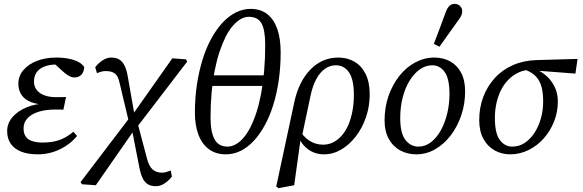

<svg xmlns="http://www.w3.org/2000/svg" viewBox="-20 -786 3016 994"><path d="M177 13Q125 13 89.5 -1Q54 -15 35.5 -42Q17 -69 17 -107Q17 -147 44 -179Q71 -211 118 -230.5Q165 -250 223 -250L221 -243Q173 -245 140.5 -257.5Q108 -270 91.5 -294.5Q75 -319 75 -353Q75 -392 100.5 -422.5Q126 -453 170.5 -470.5Q215 -488 271 -488Q307 -488 336.5 -482Q366 -476 386.5 -465Q407 -454 416 -439Q415 -414 401.5 -399.5Q388 -385 365 -385Q350 -385 333 -395.5Q316 -406 298 -423L256 -462H328L333 -445Q316 -449 302 -450.5Q288 -452 273 -452Q236 -452 209.5 -441.5Q183 -431 169.5 -411.5Q156 -392 156 -363Q156 -339 169.5 -321Q183 -303 208.5 -293Q234 -283 271 -283Q289 -283 296 -283Q303 -283 322 -284L308 -218Q299 -219 289 -219Q279 -219 268 -219Q217 -219 180 -207.5Q143 -196 122.5 -174Q102 -152 102 -122Q102 -83 126.5 -65.5Q151 -48 200 -48Q249 -48 286 -60.5Q323 -73 360 -104L379 -82Q353 -51 320.5 -30Q288 -9 251.5 2Q215 13 177 13Z M405 168 397 157 651 -177 662 -186 872 -484 943 -479 949 -467 677 -112 668 -103 476 173ZM650 -143 601 -349Q596 -374 588 -389Q580 -404 565.5 -411Q551 -418 526 -418Q516 -418 506 -415.5Q496 -413 482 -407L473 -438Q487 -457 509.5 -472.5Q532 -488 556 -488Q581 -488 597.5 -478Q614 -468 625 -446Q636 -424 642 -387L681 -165H685ZM787 178Q763 178 746.5 168.5Q730 159 719.5 138.5Q709 118 702 84L660 -131H654L692 -150L741 35Q752 77 771.5 92.5Q791 108 818 108Q828 108 838 105.5Q848 103 864 97L870 128Q856 147 833.5 162.5Q811 178 787 178Z M1149 13Q1097 13 1061 -14Q1025 -41 1007 -89.5Q989 -138 989 -203Q989 -279 999.5 -348Q1010 -417 1028.5 -477Q1047 -537 1073.5 -585.5Q1100 -634 1132 -668.5Q1164 -703 1201 -721.5Q1238 -740 1277 -740Q1329 -740 1363.5 -713Q1398 -686 1415.5 -636Q1433 -586 1433 -515Q1433 -439 1423 -370Q1413 -301 1394.5 -242Q1376 -183 1350 -136Q1324 -89 1292.5 -55.5Q1261 -22 1225 -4.5Q1189 13 1149 13ZM1158 -27Q1179 -27 1200 -38.5Q1221 -50 1240.5 -72.5Q1260 -95 1277 -128.5Q1294 -162 1308 -205.5Q1322 -249 1332 -302.5Q1342 -356 1347.5 -419Q1353 -482 1353 -554Q1353 -630 1334 -664.5Q1315 -699 1268 -699Q1247 -699 1226 -687Q1205 -675 1185 -652Q1165 -629 1148 -595Q1131 -561 1116.5 -517.5Q1102 -474 1091.5 -421Q1081 -368 1075.5 -306.5Q1070 -245 1070 -176Q1070 -104 1090.5 -65.5Q1111 -27 1158 -27ZM1033 -341V-396H1383V-341Z M1422 188 1410 180 1504 -259Q1527 -364 1587 -426Q1647 -488 1732 -488Q1778 -488 1814.5 -467Q1851 -446 1872.5 -403.5Q1894 -361 1894 -298Q1894 -235 1874.5 -178.5Q1855 -122 1821.5 -79Q1788 -36 1746 -11.5Q1704 13 1658 13Q1606 13 1568.5 -18Q1531 -49 1516 -104L1526 -122Q1547 -81 1579.5 -59Q1612 -37 1653 -37Q1681 -37 1705.5 -49.5Q1730 -62 1750 -85Q1770 -108 1783.5 -139.5Q1797 -171 1804.5 -210.5Q1812 -250 1812 -295Q1812 -374 1787 -411Q1762 -448 1718 -448Q1688 -448 1662.5 -430Q1637 -412 1618 -377.5Q1599 -343 1588 -292L1543 -79L1538 -78L1503 173Z M2135 13Q2090 13 2052.5 -7Q2015 -27 1993 -66.5Q1971 -106 1971 -163Q1971 -231 1991.5 -289.5Q2012 -348 2047.5 -393Q2083 -438 2130 -463Q2177 -488 2229 -488Q2275 -488 2311 -468Q2347 -448 2367.5 -409Q2388 -370 2388 -313Q2388 -248 2368 -189Q2348 -130 2313 -84.5Q2278 -39 2232.5 -13Q2187 13 2135 13ZM2146 -27Q2182 -27 2211.5 -50Q2241 -73 2262.5 -112Q2284 -151 2295.5 -199.5Q2307 -248 2307 -298Q2307 -379 2282 -413.5Q2257 -448 2218 -448Q2183 -448 2153 -426.5Q2123 -405 2100 -367.5Q2077 -330 2064.5 -280.5Q2052 -231 2052 -175Q2052 -96 2079 -61.5Q2106 -27 2146 -27ZM2226 -559Q2242 -601 2258 -643Q2274 -685 2289 -727Q2295 -742 2302 -750.5Q2309 -759 2317 -762.5Q2325 -766 2333 -766Q2351 -766 2362 -754.5Q2373 -743 2373 -729Q2373 -716 2368 -705Q2363 -694 2349 -676Q2326 -643 2302 -610Q2278 -577 2255 -544Z M2621 13Q2577 13 2540.5 -7.5Q2504 -28 2482.5 -67.5Q2461 -107 2461 -164Q2461 -229 2482 -284.5Q2503 -340 2542 -382.5Q2581 -425 2636 -449Q2691 -473 2758 -475L2970 -481L2959 -405L2749 -421L2733 -425Q2697 -425 2667.5 -412Q2638 -399 2614.5 -376Q2591 -353 2575 -322Q2559 -291 2550.5 -253.5Q2542 -216 2542 -175Q2542 -96 2567.5 -61.5Q2593 -27 2632 -27Q2668 -27 2697 -46.5Q2726 -66 2747.5 -99Q2769 -132 2780.5 -174Q2792 -216 2792 -261Q2792 -305 2783.5 -336.5Q2775 -368 2755 -389.5Q2735 -411 2701 -424L2720 -438Q2762 -429 2795.5 -404Q2829 -379 2848.5 -342.5Q2868 -306 2868 -261Q2868 -206 2848.5 -157Q2829 -108 2795 -69.5Q2761 -31 2716 -9Q2671 13 2621 13Z"/></svg>

Font: Source Serif 4
Style: Italic
Weight: 400
Italic angle: -12°
Designer: Frank Grießhammer
Foundry: Adobe Systems Incorporated
Version: Version 4.004;hotconv 1.0.116;makeotfexe 2.5.65601